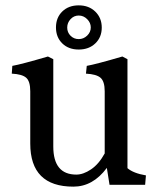

<svg xmlns="http://www.w3.org/2000/svg" viewBox="-20 -690 592 717"><path d="M254 7Q93 7 93 -154V-349Q93 -386 78 -399.5Q63 -413 24 -415L26 -444Q60 -450 159 -479L179 -469V-143Q179 -38 265 -38Q291 -38 320 -57.5Q349 -77 371 -117V-349Q371 -386 355.5 -399.5Q340 -413 301 -415L304 -444Q338 -450 437 -479L456 -469V-62Q478 -43 525 -35L522 0H389L379 -63Q327 7 254 7ZM336 -528Q312 -505 274 -505Q236 -505 212.5 -528Q189 -551 189 -587.5Q189 -624 212.5 -647Q236 -670 274 -670Q312 -670 336 -646.5Q360 -623 360 -587Q360 -551 336 -528ZM243.5 -556.5Q256 -544 274 -544Q292 -544 305.5 -557Q319 -570 319 -587.5Q319 -605 305.5 -618.5Q292 -632 274 -632Q256 -632 243.5 -618.5Q231 -605 231 -587Q231 -569 243.5 -556.5Z"/></svg>

Font: Caladea
Style: Regular
Weight: 400
Designer: Carolina Giovagnoli and Andres Torresi
Foundry: Carolina Giovagnoli and Andres Torresi
Version: Version 1.002